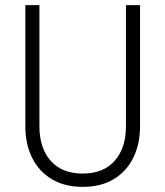

<svg xmlns="http://www.w3.org/2000/svg" viewBox="-20 -720 646 750"><path d="M79 -700H134V-226Q134 -142 178 -92Q222 -42 303 -42Q384 -42 428 -92Q472 -142 472 -226V-700H527V-226Q527 -157 500.5 -103.5Q474 -50 424 -20Q374 10 303 10Q233 10 182.5 -20Q132 -50 105.5 -103.5Q79 -157 79 -226Z"/></svg>

Font: Jost* Light
Style: Regular
Weight: 300
Version: Version 3.7